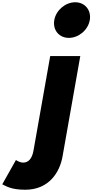

<svg xmlns="http://www.w3.org/2000/svg" viewBox="-218 -1266 816 1698"><path d="M447 -1246C360 -1246 277 -1175 262 -1088C247 -1001 304 -931 391 -931C478 -931 561 -1001 576 -1088C591 -1175 534 -1246 447 -1246ZM226 -770H492L335 118C311 255 217 412 5 412C-121 412 -163 380 -198 364L-77 149C-77 149 -46 172 -13 172C32 172 65 139 78 67Z"/></svg>

Font: Hussar Dziwak
Style: Kur
Weight: 400
Version: Version 1.022